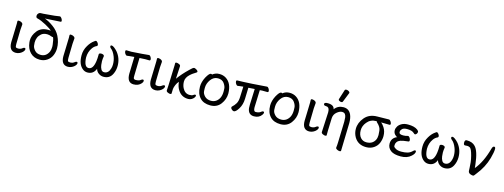

<svg xmlns="http://www.w3.org/2000/svg" viewBox="-14 -1801 7935 3025"><g transform="rotate(15 3953.0 -288.5)"><path d="M184 17Q73 17 73 -126L77 -254Q82 -397 82 -429L81 -470Q83 -485 100 -485Q112 -485 128 -480Q166 -466 168 -445L169 -442L162 -353L157 -122Q157 -104 159 -85Q161 -66 173.5 -62Q186 -58 200 -58Q242 -58 269 -81Q287 -95 299 -95Q317 -95 317 -74Q317 -58 298.5 -36Q280 -14 249 1.5Q218 17 184 17Z M572 -53Q661 -53 702 -143Q716 -177 716 -223Q716 -239 714 -256Q705 -338 688 -374Q687 -373 678 -373Q670 -373 657 -379Q623 -394 588 -394Q530 -394 494 -364Q430 -310 430 -217Q430 -202 434.5 -166Q439 -130 474 -91.5Q509 -53 572 -53ZM577 24Q480 24 420.5 -36.5Q361 -97 350 -197Q348 -213 348 -229Q348 -311 408.5 -388Q469 -465 584 -465Q621 -465 628 -462Q604 -489 520 -535Q436 -581 376 -595Q350 -599 350 -633Q350 -653 364.5 -670Q379 -687 397.5 -688.5Q416 -690 431 -690H442Q454 -690 624 -706Q654 -709 707 -718Q724 -718 739 -695Q754 -672 754 -656Q754 -639 739 -639Q711 -639 488 -624Q556 -601 633.5 -544Q711 -487 747 -415Q795 -319 795 -219Q795 -160 771.5 -104Q748 -48 696 -12Q644 24 577 24Z M1034 17Q923 17 923 -126L927 -254Q932 -397 932 -429L931 -470Q933 -485 950 -485Q962 -485 978 -480Q1016 -466 1018 -445L1019 -442L1012 -353L1007 -122Q1007 -104 1009 -85Q1011 -66 1023.5 -62Q1036 -58 1050 -58Q1092 -58 1119 -81Q1137 -95 1149 -95Q1167 -95 1167 -74Q1167 -58 1148.5 -36Q1130 -14 1099 1.5Q1068 17 1034 17Z M1617 24Q1572 24 1535 -3Q1498 -30 1488 -72Q1451 24 1355 24Q1311 24 1277 -3Q1196 -66 1196 -213Q1196 -301 1241 -375Q1279 -441 1333 -479Q1352 -493 1355 -493Q1371 -493 1386.5 -473Q1402 -453 1402 -436Q1402 -422 1392 -417Q1353 -401 1325 -362Q1274 -291 1274 -199Q1281 -48 1353 -48Q1428 -48 1447 -188Q1453 -236 1453 -281V-297Q1453 -320 1493 -320Q1507 -320 1523 -313Q1539 -306 1539 -290Q1531 -246 1531 -208Q1531 -185 1535.5 -147Q1540 -109 1557 -78.5Q1574 -48 1607 -48Q1678 -48 1703 -138Q1712 -168 1712 -203Q1712 -267 1690 -325Q1659 -406 1613 -440Q1597 -452 1597 -468Q1597 -486 1617 -486Q1632 -486 1657.5 -467.5Q1683 -449 1711 -418Q1789 -324 1789 -199Q1789 -126 1759 -65Q1717 24 1617 24Z M2105 17Q1998 17 1998 -127L2006 -404Q1955 -401 1928 -397Q1901 -393 1889 -392Q1872 -392 1858 -413.5Q1844 -435 1844 -454Q1844 -473 1861 -473L1938 -471Q2138 -483 2222 -493Q2239 -493 2252 -471.5Q2265 -450 2265 -433Q2265 -413 2248 -413L2183 -414Q2161 -414 2089 -409L2082 -118L2083 -86Q2086 -62 2115 -59Q2176 -59 2199 -81Q2217 -95 2229 -95Q2247 -95 2247 -74Q2247 -58 2229 -36Q2184 17 2105 17Z M2461 17Q2350 17 2350 -126L2354 -254Q2359 -397 2359 -429L2358 -470Q2360 -485 2377 -485Q2389 -485 2405 -480Q2443 -466 2445 -445L2446 -442L2439 -353L2434 -122Q2434 -104 2436 -85Q2438 -66 2450.5 -62Q2463 -58 2477 -58Q2519 -58 2546 -81Q2564 -95 2576 -95Q2594 -95 2594 -74Q2594 -58 2575.5 -36Q2557 -14 2526 1.5Q2495 17 2461 17Z M2995 16Q2881 16 2823 -84Q2795 -131 2788 -191L2786 -207Q2762 -184 2744.5 -143Q2727 -102 2724.5 -74Q2722 -46 2722 -1Q2722 13 2701 13Q2685 13 2661 2Q2637 -9 2637 -27L2642 -115Q2653 -403 2653 -440V-475Q2653 -489 2674 -489Q2690 -489 2714.5 -478.5Q2739 -468 2739 -449Q2735 -398 2728 -242Q2797 -337 2892 -428Q2943 -481 2963 -481Q2973 -481 2989 -473Q3027 -455 3027 -434Q3027 -424 2978 -396Q2957 -384 2924 -355Q2861 -298 2861 -234Q2861 -177 2884 -130Q2924 -51 3000 -51Q3041 -51 3057.5 -64.5Q3074 -78 3086 -78Q3102 -78 3102 -62Q3102 -50 3088.5 -31.5Q3075 -13 3051 1.5Q3027 16 2995 16Z M3350 -49Q3397 -49 3433 -74Q3506 -127 3506 -241Q3506 -249 3504.5 -287.5Q3503 -326 3470 -373Q3437 -420 3367 -420Q3297 -420 3251 -356Q3205 -292 3205 -220Q3205 -214 3206.5 -171Q3208 -128 3246 -88.5Q3284 -49 3350 -49ZM3358 24Q3249 24 3190 -38Q3126 -105 3126 -220Q3126 -296 3168 -377Q3214 -460 3242 -460Q3255 -460 3260 -453Q3310 -492 3372 -492Q3434 -492 3481 -462Q3583 -397 3586 -232Q3586 -136 3526 -56Q3466 24 3358 24Z M3741 17Q3725 17 3706.5 1Q3688 -15 3688 -31Q3688 -41 3695 -48Q3730 -78 3753.5 -118Q3777 -158 3779 -226L3786 -396Q3735 -392 3722.5 -389Q3710 -386 3698 -385Q3681 -385 3667 -406Q3653 -427 3653 -448Q3653 -466 3670 -466Q3739 -466 3908 -476Q4121 -489 4147 -493Q4164 -493 4177.5 -471Q4191 -449 4191 -432Q4191 -412 4174 -412L4090 -413L4051 -410L4041 -129Q4041 -61 4075 -61Q4131 -61 4159 -86Q4176 -100 4189 -100Q4207 -100 4207 -82Q4207 -68 4191 -46Q4150 12 4068 12Q3973 12 3960 -93Q3959 -109 3959 -149L3969 -407L3867 -400Q3864 -312 3861.5 -217.5Q3859 -123 3816 -53Q3773 17 3741 17Z M4495 -49Q4542 -49 4578 -74Q4651 -127 4651 -241Q4651 -249 4649.5 -287.5Q4648 -326 4615 -373Q4582 -420 4512 -420Q4442 -420 4396 -356Q4350 -292 4350 -220Q4350 -214 4351.5 -171Q4353 -128 4391 -88.5Q4429 -49 4495 -49ZM4503 24Q4394 24 4335 -38Q4271 -105 4271 -220Q4271 -296 4313 -377Q4359 -460 4387 -460Q4400 -460 4405 -453Q4455 -492 4517 -492Q4579 -492 4626 -462Q4728 -397 4731 -232Q4731 -136 4671 -56Q4611 24 4503 24Z M4969 17Q4858 17 4858 -126L4862 -254Q4867 -397 4867 -429L4866 -470Q4868 -485 4885 -485Q4897 -485 4913 -480Q4951 -466 4953 -445L4954 -442L4947 -353L4942 -122Q4942 -104 4944 -85Q4946 -66 4958.5 -62Q4971 -58 4985 -58Q5027 -58 5054 -81Q5072 -95 5084 -95Q5102 -95 5102 -74Q5102 -58 5083.5 -36Q5065 -14 5034 1.5Q5003 17 4969 17Z M5514 193Q5497 193 5473.5 182.5Q5450 172 5449 156L5448 153Q5454 110 5455 65L5465 -274Q5465 -316 5461.5 -344.5Q5458 -373 5443 -394Q5428 -415 5392 -415Q5355 -415 5309.5 -377.5Q5264 -340 5260 -279Q5253 -104 5253 -74Q5253 -10 5252.5 3Q5252 16 5231 16Q5215 16 5190.5 4.5Q5166 -7 5166 -26Q5170 -64 5182 -350Q5182 -364 5180 -379Q5174 -437 5124 -437Q5085 -437 5085 -463Q5085 -489 5138 -489Q5242 -489 5252 -420Q5305 -492 5396 -492Q5487 -492 5524 -408Q5547 -354 5547 -281V-270Q5536 73 5535 179Q5535 193 5514 193ZM5340 -561Q5324 -561 5307.5 -570Q5291 -579 5291 -590Q5291 -598 5293 -600L5342 -754Q5346 -770 5369 -770Q5388 -770 5406.5 -759Q5425 -748 5425 -732Q5425 -728 5362 -574Q5357 -561 5340 -561Z M5977 -76Q6041 -121 6041 -210Q6041 -221 6036 -280Q6031 -339 5971 -393Q5959 -403 5958 -414H5949Q5856 -414 5801 -345Q5750 -284 5750 -211Q5750 -134 5792 -89Q5828 -51 5884 -51Q5940 -51 5977 -76ZM5900 24Q5766 24 5704 -83Q5670 -143 5670 -213Q5670 -314 5743.5 -401Q5817 -488 5948 -488Q6084 -488 6135 -491Q6153 -491 6167.5 -468Q6182 -445 6182 -431Q6182 -412 6166 -412Q6099 -414 6029 -414Q6052 -399 6083 -352Q6121 -294 6121 -214Q6121 -159 6099 -103.5Q6077 -48 6024 -12Q5971 24 5900 24Z M6462 24Q6354 24 6301 -15Q6244 -58 6244 -127Q6244 -220 6335 -256Q6315 -259 6291.5 -286Q6268 -313 6268 -352Q6268 -384 6288 -416Q6308 -448 6348.5 -470Q6389 -492 6448 -492Q6554 -492 6606 -452Q6629 -434 6629 -419Q6629 -398 6615 -384Q6601 -370 6593 -370Q6583 -370 6568 -385Q6534 -419 6452 -419Q6396 -419 6373 -395.5Q6350 -372 6350 -350Q6350 -348 6350.5 -335.5Q6351 -323 6366.5 -314.5Q6382 -306 6418 -306Q6454 -306 6493 -318Q6511 -318 6524.5 -297Q6538 -276 6538 -257Q6538 -236 6521 -235Q6431 -226 6395.5 -213Q6360 -200 6343 -176Q6326 -152 6326 -125Q6326 -122 6326.5 -106.5Q6327 -91 6361 -71Q6395 -51 6453 -51Q6512 -51 6555 -63Q6598 -75 6633 -111Q6647 -127 6661 -127Q6677 -127 6677 -109Q6677 -75 6631 -34Q6569 24 6462 24Z M7177 24Q7132 24 7095 -3Q7058 -30 7048 -72Q7011 24 6915 24Q6871 24 6837 -3Q6756 -66 6756 -213Q6756 -301 6801 -375Q6839 -441 6893 -479Q6912 -493 6915 -493Q6931 -493 6946.5 -473Q6962 -453 6962 -436Q6962 -422 6952 -417Q6913 -401 6885 -362Q6834 -291 6834 -199Q6841 -48 6913 -48Q6988 -48 7007 -188Q7013 -236 7013 -281V-297Q7013 -320 7053 -320Q7067 -320 7083 -313Q7099 -306 7099 -290Q7091 -246 7091 -208Q7091 -185 7095.5 -147Q7100 -109 7117 -78.5Q7134 -48 7167 -48Q7238 -48 7263 -138Q7272 -168 7272 -203Q7272 -267 7250 -325Q7219 -406 7173 -440Q7157 -452 7157 -468Q7157 -486 7177 -486Q7192 -486 7217.5 -467.5Q7243 -449 7271 -418Q7349 -324 7349 -199Q7349 -126 7319 -65Q7277 24 7177 24Z M7641 21Q7628 21 7606 14Q7568 3 7563 -31Q7561 -51 7560.5 -87Q7560 -123 7554.5 -171.5Q7549 -220 7535 -274Q7521 -328 7507 -359Q7493 -390 7474.5 -399Q7456 -408 7439 -408Q7420 -408 7398 -406Q7374 -406 7374 -447Q7374 -491 7405 -491Q7499 -491 7545 -440Q7611 -374 7635 -160L7641 -101Q7751 -231 7814 -461Q7826 -506 7849 -506Q7871 -506 7871 -473Q7871 -420 7843 -319Q7798 -160 7689 -25Q7671 -3 7663 9Q7655 21 7641 21Z"/></g></svg>

Font: LXGW WenKai Lite Medium
Style: Regular
Weight: 500
Designer: LXGW / Fontworks Inc.
Foundry: LXGW / Fontworks Inc.
Version: Version 1.511; March 25, 2025